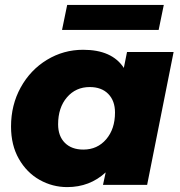

<svg xmlns="http://www.w3.org/2000/svg" viewBox="-20 -754 735 783"><path d="M688 -542 580 0H400L411 -51Q346 9 254 9Q194 9 141.5 -20.5Q89 -50 57 -106Q25 -162 25 -238Q25 -326 64.5 -397.5Q104 -469 171.5 -510Q239 -551 319 -551Q437 -551 485 -477L498 -542ZM449 -295Q449 -343 421.5 -371Q394 -399 346 -399Q289 -399 253 -357Q217 -315 217 -247Q217 -199 244.5 -171.5Q272 -144 320 -144Q377 -144 413 -186Q449 -228 449 -295ZM254 -734H648L627 -632H233Z"/></svg>

Font: Idrija
Style: Italic
Weight: 800
Italic angle: -11.3°
Designer: Julieta Ulanovsky
Foundry: Julieta Ulanovsky
Version: Version 7.200